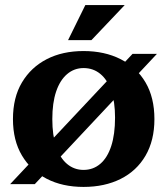

<svg xmlns="http://www.w3.org/2000/svg" viewBox="-20 -725 658 756"><path d="M309 11Q226 11 164 -21Q102 -53 66.5 -112.5Q31 -172 31 -256Q31 -341 66.5 -400.5Q102 -460 164 -492Q226 -524 309 -524Q392 -524 455 -492Q518 -460 553 -400.5Q588 -341 588 -256Q588 -172 553 -112Q518 -52 455 -20.5Q392 11 309 11ZM309 -56Q347 -56 375 -80Q403 -104 418 -150Q433 -196 433 -262Q433 -324 418 -367.5Q403 -411 375 -434Q347 -457 309 -457Q272 -457 244 -433Q216 -409 201 -364.5Q186 -320 186 -256Q186 -192 201 -147.5Q216 -103 244 -79.5Q272 -56 309 -56ZM20 0 502 -513H598L117 0ZM248 -567 316 -705H471L340 -567Z"/></svg>

Font: Montagu Slab 144pt SemiBold
Style: Regular
Weight: 600
Version: Version 1.000